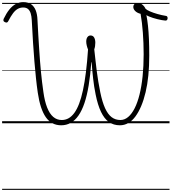

<svg xmlns="http://www.w3.org/2000/svg" viewBox="-20 -1168 1626 1819"><path d="M560 19Q468 19 414.5 -57Q361 -133 338 -289Q328 -357 320.5 -430Q313 -503 306 -585Q299 -667 293 -763.5Q287 -860 281 -976Q279 -1015 270.5 -1042Q262 -1069 245 -1083Q228 -1097 200 -1097Q172 -1097 148.5 -1084Q125 -1071 103.5 -1042.5Q82 -1014 59 -969Q54 -959 47 -955.5Q40 -952 27 -958Q14 -964 12.5 -972Q11 -980 15 -990Q40 -1042 68 -1077Q96 -1112 129 -1130Q162 -1148 200 -1148Q246 -1148 274.5 -1128Q303 -1108 318 -1071Q333 -1034 335 -979Q339 -901 343 -833Q347 -765 351 -705Q355 -645 359 -591Q363 -537 368 -487.5Q373 -438 378.5 -391Q384 -344 391 -297Q403 -209 426.5 -149.5Q450 -90 484.5 -60.5Q519 -31 565 -31Q600 -31 629.5 -47.5Q659 -64 684 -98Q709 -132 729.5 -185.5Q750 -239 766 -313.5Q782 -388 794 -484Q806 -580 814 -699Q807 -716 802 -736.5Q797 -757 797 -775Q797 -791 801.5 -803.5Q806 -816 815 -824Q824 -832 837 -832Q861 -832 872 -812.5Q883 -793 883 -764Q883 -747 880.5 -730.5Q878 -714 873 -701Q880 -640 885.5 -589Q891 -538 897 -491.5Q903 -445 911 -397Q919 -349 930 -294Q949 -201 975.5 -143Q1002 -85 1037.5 -58Q1073 -31 1121 -31Q1160 -31 1194 -59.5Q1228 -88 1255.5 -142Q1283 -196 1302 -272.5Q1321 -349 1331 -445Q1341 -541 1341 -654Q1341 -707 1339 -758Q1337 -809 1333.5 -857.5Q1330 -906 1324.5 -951.5Q1319 -997 1312 -1037Q1280 -1045 1261.5 -1063Q1243 -1081 1243 -1102Q1243 -1119 1254.5 -1130Q1266 -1141 1284 -1141Q1307 -1141 1327.5 -1125Q1348 -1109 1359 -1085Q1371 -1073 1401 -1060Q1431 -1047 1471 -1035.5Q1511 -1024 1554 -1017Q1561 -1016 1564.5 -1010Q1568 -1004 1568 -996Q1568 -986 1562.5 -979Q1557 -972 1547 -973Q1533 -974 1513 -977.5Q1493 -981 1471 -986.5Q1449 -992 1428.5 -998.5Q1408 -1005 1391.5 -1012Q1375 -1019 1367 -1025Q1376 -980 1382 -923.5Q1388 -867 1391 -797Q1394 -727 1394 -641Q1394 -542 1385.5 -455Q1377 -368 1359.5 -294.5Q1342 -221 1317.5 -163Q1293 -105 1262.5 -64Q1232 -23 1195 -2Q1158 19 1116 19Q1056 19 1012 -12Q968 -43 937 -108Q906 -173 886 -273Q878 -310 872.5 -347Q867 -384 862.5 -422Q858 -460 854.5 -498.5Q851 -537 848 -578H845Q836 -455 820 -358.5Q804 -262 780 -191Q756 -120 723.5 -73.5Q691 -27 650 -4Q609 19 560 19ZM0 621H1586V631H0ZM0 -20H1586V0H0ZM0 -505H1586V-500H0ZM0 -1141H1586V-1131H0Z"/></svg>

Font: Playwrite BR Guides
Style: Regular
Weight: 400
Designer: Veronika Burian, José Scaglione
Foundry: TypeTogether
Version: Version 1.003